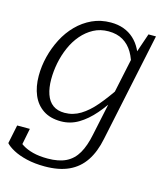

<svg xmlns="http://www.w3.org/2000/svg" viewBox="-133 -637 839 965"><g transform="rotate(15 287.0 -154.5)"><path d="M383 21 475 -414 480 -415 522 -538H561L442 27Q428 97 396.5 144Q365 191 314 214.5Q263 238 189 238Q137 238 95 228Q53 218 24.5 202.5Q-4 187 -17 172L3 75H69L47 186Q41 184 36.5 179Q32 174 29.5 167.5Q27 161 26.5 152.5Q26 144 28 136Q40 151 62 165Q84 179 116.5 187.5Q149 196 193 196Q251 196 288.5 177.5Q326 159 348.5 120Q371 81 383 21ZM507 -386 481 -351Q472 -396 452 -430Q432 -464 400.5 -482.5Q369 -501 325 -501Q282 -501 247.5 -482.5Q213 -464 186.5 -433Q160 -402 142.5 -362Q125 -322 116.5 -279Q108 -236 108 -194Q108 -150 119.5 -116.5Q131 -83 155 -65.5Q179 -48 216 -48Q260 -48 298.5 -71.5Q337 -95 373 -137.5Q409 -180 446 -235L454 -199Q418 -140 380 -96Q342 -52 300 -27Q258 -2 209 -2Q154 -2 117 -26.5Q80 -51 61.5 -94.5Q43 -138 43 -195Q43 -245 55.5 -295Q68 -345 91.5 -390.5Q115 -436 149.5 -471Q184 -506 228 -526.5Q272 -547 325 -547Q362 -547 392 -536Q422 -525 445 -504Q468 -483 483.5 -453Q499 -423 507 -386Z"/></g></svg>

Font: Roboto Serif ExtraLight
Style: Italic
Weight: 250
Italic angle: -10°
Designer: Greg Gazdowicz
Foundry: Commercial Type
Version: Version 1.008